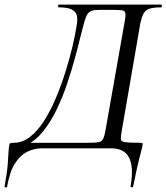

<svg xmlns="http://www.w3.org/2000/svg" viewBox="-54 -645 724 835"><path d="M556 -24Q565 -24 566 -21.5Q567 -19 565 -8Q563 3 559.5 15Q556 27 551.5 45Q547 63 540.5 92Q534 121 525 166Q524 170 518.5 169.5Q513 169 514 165Q524 106 517 70Q510 34 488 17Q466 0 430 0H128Q95 0 64.5 15Q34 30 11 66Q-12 102 -23 167Q-24 171 -29.5 170Q-35 169 -34 165Q-23 105 -20.5 70.5Q-18 36 -17 17Q-16 -2 -13 -17Q-12 -22 -6.5 -23Q-1 -24 6 -24Q44 -24 77.5 -50.5Q111 -77 139 -121.5Q167 -166 190 -221Q213 -276 231 -333.5Q249 -391 261.5 -444Q274 -497 280 -538Q284 -561 280 -577.5Q276 -594 258.5 -603.5Q241 -613 201 -613Q199 -613 199 -619Q199 -625 201 -625Q208 -625 242 -625Q276 -625 325 -625Q374 -625 428 -625Q482 -625 530.5 -625Q579 -625 611 -625Q643 -625 647 -625Q650 -625 650 -619Q650 -613 647 -613Q615 -613 597 -607.5Q579 -602 570.5 -586.5Q562 -571 556 -542L476 -79Q471 -52 471.5 -40.5Q472 -29 490 -26.5Q508 -24 556 -24ZM406 -85 487 -544Q493 -574 491.5 -586Q490 -598 477.5 -600Q465 -602 435 -602H376Q357 -602 345 -598Q333 -594 326 -583Q319 -572 312.5 -549Q306 -526 296 -486Q287 -448 272.5 -394.5Q258 -341 238.5 -282.5Q219 -224 193 -170Q167 -116 134.5 -75Q102 -34 62 -15L54 -24H328Q361 -24 375 -26.5Q389 -29 395 -42Q401 -55 406 -85Z"/></svg>

Font: Cormorant Medium
Style: Italic
Weight: 500
Italic angle: -10°
Designer: Christian Thalmann (Catharsis Fonts)
Foundry: Catharsis Fonts
Version: Version 4.000